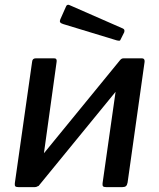

<svg xmlns="http://www.w3.org/2000/svg" viewBox="-20 -770 656 790"><path d="M213 -516 144 -19Q141 0 121 0H57Q46 0 43 -3.5Q40 -7 41 -16L112 -515Q113 -530 127 -530H203Q215 -530 213 -516ZM575 -516 505 -19Q503 -8 498 -4Q493 0 482 0H418Q407 0 404 -3.5Q401 -7 402 -16L473 -515Q475 -530 488 -530H564Q576 -530 575 -516ZM476 -525 529 -482 138 -4 86 -48ZM252 -744Q254 -749 258 -750Q262 -751 266 -749L485 -653Q490 -651 491.5 -647Q493 -643 491 -637L477 -609Q475 -603 471.5 -602.5Q468 -602 460 -604L240 -671Q230 -674 227.5 -678.5Q225 -683 228 -690Z"/></svg>

Font: Libre Franklin Medium
Style: Italic
Weight: 500
Italic angle: -8°
Designer: Pablo Impallari, Rodrigo Fuenzalida, Nhung Nguyen
Foundry: Impallari Type
Version: Version 3.000